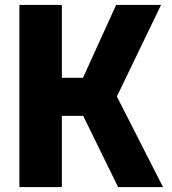

<svg xmlns="http://www.w3.org/2000/svg" viewBox="-20 -762 700 782"><path d="M59 0V-742H232V-445H318L453 -742H636L456 -369L644 0H461L319 -290H232V0Z"/></svg>

Font: Exo Thin ExtraBold
Style: Regular
Weight: 800
Version: Version 2.000